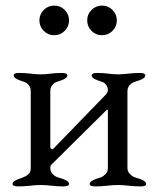

<svg xmlns="http://www.w3.org/2000/svg" viewBox="-20 -664 566 687"><path d="M366 -339Q366 -352 360.5 -359.5Q355 -367 349.5 -369.5Q344 -372 331 -376Q308 -384 308 -394Q308 -403 328 -403Q349 -403 367.5 -400.5Q386 -398 403 -398Q420 -398 439.5 -400.5Q459 -403 480 -403Q500 -403 500 -394Q500 -384 477 -376Q463 -372 456.5 -369Q450 -366 443 -358Q436 -350 436 -337V-63Q436 -51 444 -42.5Q452 -34 458.5 -31Q465 -28 480 -24Q503 -16 503 -6Q503 3 483 3Q462 3 440.5 0.5Q419 -2 402 -2Q385 -2 363.5 0.5Q342 3 321 3Q301 3 301 -6Q301 -16 324 -24Q338 -28 344.5 -31Q351 -34 358.5 -42Q366 -50 366 -63V-266Q366 -270 364 -272Q363 -272 362 -271L163 -74Q160 -71 160 -63Q160 -50 168.5 -41.5Q177 -33 182.5 -31Q188 -29 204 -24Q227 -16 227 -6Q227 3 207 3Q186 3 164.5 0.5Q143 -2 126 -2Q109 -2 87.5 0.5Q66 3 45 3Q25 3 25 -6Q25 -16 48 -24Q80 -34 87 -47Q90 -53 90 -63V-337Q90 -350 84 -358Q78 -366 71.5 -369Q65 -372 52 -376Q29 -384 29 -394Q29 -403 49 -403Q70 -403 89.5 -400.5Q109 -398 126 -398Q143 -398 161.5 -400.5Q180 -403 201 -403Q221 -403 221 -394Q221 -384 198 -376Q185 -372 178.5 -369Q172 -366 166 -358Q160 -350 160 -337V-137Q160 -134 164 -131.5Q168 -129 170 -131L361 -328Q366 -336 366 -339ZM136.5 -628.5Q152 -644 174 -644Q196 -644 211.5 -628.5Q227 -613 227 -591Q227 -569 211.5 -553.5Q196 -538 174 -538Q152 -538 136.5 -553.5Q121 -569 121 -591Q121 -613 136.5 -628.5ZM307.5 -628.5Q323 -644 345 -644Q367 -644 382.5 -628.5Q398 -613 398 -591Q398 -569 382.5 -553.5Q367 -538 345 -538Q323 -538 307.5 -553.5Q292 -569 292 -591Q292 -613 307.5 -628.5Z"/></svg>

Font: EB Garamond 08
Style: Regular
Weight: 400
Version: Version 0.016 ; ttfautohint (v1.5)